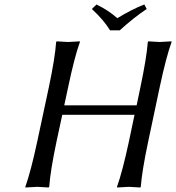

<svg xmlns="http://www.w3.org/2000/svg" viewBox="-20 -832 784 855"><path d="M605.5 -444.8Q632.8 -574.2 638.2 -645L640.6 -647.9Q642.6 -647.9 690.9 -645Q690.9 -645 743.7 -647.9L744.1 -645Q719.7 -577.6 691.4 -444.8L639.6 -200.2Q612.3 -70.8 606.9 0L604.5 2.9Q602.5 2.9 554.2 0Q554.2 0 501.5 2.9L501 0Q525.4 -68.8 553.7 -200.2L579.1 -320.8H257.3L231.4 -200.2Q204.1 -70.8 199.2 0L196.3 2.9Q194.3 2.9 146 0Q146 0 93.3 2.9L92.8 0Q117.2 -68.8 145.5 -200.2L197.8 -444.8Q225.1 -574.2 230 -645L232.9 -647.9Q234.9 -647.9 283.2 -645Q283.2 -645 335.9 -647.9V-645Q311.5 -577.6 283.7 -444.8L266.1 -362.8H588.4ZM470.2 -696.8Q443.4 -741.2 389.2 -792L409.7 -812Q464.4 -785.2 502.4 -751Q567.9 -791 622.6 -812L633.3 -792Q575.7 -753.9 513.2 -696.8Z"/></svg>

Font: Linux Biolinum Capitals O
Style: Italic Samll Caps
Weight: 400
Italic angle: -12°
Designer: Philipp H. Poll
Foundry: Philipp H. Poll
Version: Version 0.6.2